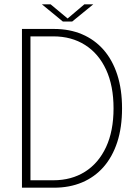

<svg xmlns="http://www.w3.org/2000/svg" viewBox="-20 -872 642 892"><path d="M82 0V-737.5H231Q303 -737.5 361.2 -712.8Q419.5 -688 461 -640.8Q502.5 -593.5 524.8 -525Q547 -456.5 547 -368.5Q547 -280 524.8 -211.8Q502.5 -143.5 461 -96.2Q419.5 -49 361.2 -24.5Q303 0 231 0ZM121.5 -13.5 104 -34.5H228Q312 -34.5 375 -74.2Q438 -114 472.8 -188.8Q507.5 -263.5 507.5 -368.5Q507.5 -473.5 472.8 -548.5Q438 -623.5 375 -663.2Q312 -703 228 -703H104L121.5 -724ZM174.5 -852H215L301.5 -780H287L372 -852H413.5L315.5 -772H272Z"/></svg>

Font: Epilogue ExtraLight
Style: Regular
Weight: 250
Designer: Tyler Finck
Foundry: Etcetera Type Co
Version: Version 2.112